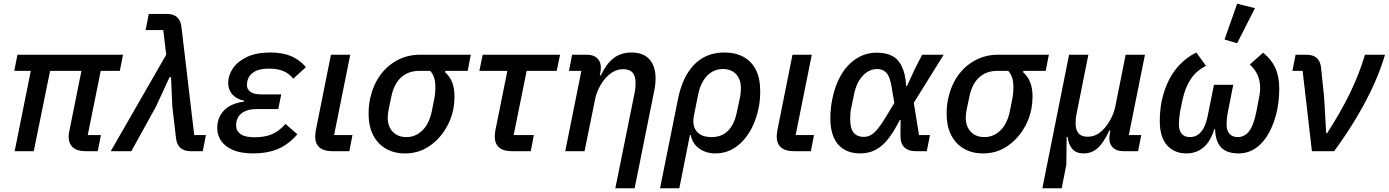

<svg xmlns="http://www.w3.org/2000/svg" viewBox="-20 -815 7486 1035"><path d="M507 0H441Q396 0 373 -20.5Q350 -41 350 -78Q350 -85 351 -93.5Q352 -102 354 -110L419 -433H250L162 0H59L146 -433H57L74 -520H643L626 -433H523L453 -87H524Z M876 -520 860 -653H765L782 -740H878Q916 -740 935 -722Q954 -704 958 -671L1027 -87H1090L1073 0H1009Q972 0 952.5 -18Q933 -36 929 -69L909 -241L902 -399H894L821 -241L688 0H577Z M1519 -147 1583 -91Q1534 -35 1477 -11.5Q1420 12 1344 12Q1280 12 1237 -6Q1194 -24 1172.5 -55Q1151 -86 1151 -125Q1151 -181 1187.5 -219.5Q1224 -258 1295 -267L1296 -272Q1254 -281 1232 -306.5Q1210 -332 1210 -367Q1210 -409 1235.5 -446.5Q1261 -484 1311.5 -508Q1362 -532 1437 -532Q1503 -532 1549 -512.5Q1595 -493 1629 -453L1561 -391Q1538 -419 1507 -432Q1476 -445 1431 -445Q1376 -445 1348 -426.5Q1320 -408 1314 -380Q1313 -374 1312 -368.5Q1311 -363 1311 -356Q1311 -334 1330 -320Q1349 -306 1389 -306H1496L1480 -227H1362Q1317 -227 1289.5 -209.5Q1262 -192 1255 -161Q1254 -156 1253.5 -150.5Q1253 -145 1253 -136Q1253 -109 1277 -92Q1301 -75 1353 -75Q1405 -75 1444 -90.5Q1483 -106 1519 -147Z M1880 -87 1863 0H1772Q1725 0 1702 -20.5Q1679 -41 1679 -78Q1679 -85 1680 -93.5Q1681 -102 1682 -110L1764 -520H1868L1781 -87Z M2501 -433H2381L2379 -426Q2405 -403 2417.5 -371Q2430 -339 2430 -295Q2430 -278 2428.5 -261.5Q2427 -245 2424 -228Q2411 -163 2374.5 -108.5Q2338 -54 2284.5 -21Q2231 12 2163 12Q2105 12 2061 -13Q2017 -38 1992 -85.5Q1967 -133 1967 -203Q1967 -224 1969 -244Q1971 -264 1975 -283Q1990 -353 2027 -406Q2064 -459 2120 -489.5Q2176 -520 2245 -520H2518ZM2299 -433H2240Q2181 -433 2142.5 -398Q2104 -363 2090 -296L2074 -220Q2073 -212 2071.5 -201.5Q2070 -191 2070 -181Q2070 -149 2082 -126Q2094 -103 2116 -89.5Q2138 -76 2171 -76Q2220 -76 2257 -112Q2294 -148 2308 -217L2322 -287Q2324 -301 2325.5 -313.5Q2327 -326 2327 -339Q2327 -372 2321 -393.5Q2315 -415 2299 -433Z M2841 0H2739Q2693 0 2670 -20.5Q2647 -41 2647 -78Q2647 -85 2648 -93.5Q2649 -102 2650 -110L2715 -433H2564L2582 -520H2999L2981 -433H2819L2749 -87H2858Z M3131 0H3027L3114 -433H3047L3064 -520H3144Q3179 -520 3199 -501.5Q3219 -483 3219 -451Q3219 -445 3218 -437Q3217 -429 3216 -421L3213 -409H3219Q3247 -469 3286.5 -500.5Q3326 -532 3384 -532Q3448 -532 3481 -495Q3514 -458 3514 -392Q3514 -376 3512 -358.5Q3510 -341 3506 -322L3401 200H3297L3401 -315Q3404 -330 3405 -344Q3406 -358 3406 -370Q3406 -405 3390 -423.5Q3374 -442 3339 -442Q3312 -442 3289.5 -430Q3267 -418 3248 -398Q3226 -374 3210 -342.5Q3194 -311 3188 -280Z M3538 200 3635 -282Q3659 -402 3722.5 -467Q3786 -532 3884 -532Q3945 -532 3988.5 -508Q4032 -484 4055 -438Q4078 -392 4078 -323Q4078 -300 4076 -276.5Q4074 -253 4069 -231Q4059 -182 4039 -138.5Q4019 -95 3989.5 -61Q3960 -27 3921.5 -7.5Q3883 12 3836 12Q3786 12 3749 -14.5Q3712 -41 3704 -87H3699L3642 200ZM3816 -76Q3872 -76 3906 -111.5Q3940 -147 3953 -215L3970 -295Q3971 -304 3972.5 -315Q3974 -326 3974 -341Q3974 -371 3962.5 -394Q3951 -417 3929.5 -430Q3908 -443 3876 -443Q3845 -443 3818 -427.5Q3791 -412 3771.5 -380.5Q3752 -349 3743 -303L3720 -189Q3714 -159 3721.5 -133Q3729 -107 3752.5 -91.5Q3776 -76 3816 -76Z M4368 -87 4351 0H4260Q4213 0 4190 -20.5Q4167 -41 4167 -78Q4167 -85 4168 -93.5Q4169 -102 4170 -110L4252 -520H4356L4269 -87Z M4993 -87 4976 0H4915Q4876 0 4854.5 -21.5Q4833 -43 4834 -85L4835 -169H4831Q4804 -116 4778.5 -80.5Q4753 -45 4727 -25Q4701 -5 4674 3.5Q4647 12 4616 12Q4566 12 4530 -9.5Q4494 -31 4475 -73Q4456 -115 4456 -178Q4456 -206 4459 -232.5Q4462 -259 4467 -283Q4481 -354 4513.5 -410Q4546 -466 4595.5 -498.5Q4645 -531 4706 -531Q4757 -531 4790.5 -513Q4824 -495 4842.5 -455Q4861 -415 4865 -351H4869L4913 -446L4951 -520H5067L4906 -261L4934 -87ZM4636 -77Q4654 -77 4671.5 -85.5Q4689 -94 4709 -117.5Q4729 -141 4755 -184L4801 -260L4788 -336Q4779 -399 4759.5 -421Q4740 -443 4709 -443Q4666 -443 4631.5 -407.5Q4597 -372 4583 -303L4568 -230Q4565 -214 4564 -200.5Q4563 -187 4563 -173Q4563 -121 4582.5 -99Q4602 -77 4636 -77Z M5617 -433H5497L5495 -426Q5521 -403 5533.5 -371Q5546 -339 5546 -295Q5546 -278 5544.5 -261.5Q5543 -245 5540 -228Q5527 -163 5490.5 -108.5Q5454 -54 5400.5 -21Q5347 12 5279 12Q5221 12 5177 -13Q5133 -38 5108 -85.5Q5083 -133 5083 -203Q5083 -224 5085 -244Q5087 -264 5091 -283Q5106 -353 5143 -406Q5180 -459 5236 -489.5Q5292 -520 5361 -520H5634ZM5415 -433H5356Q5297 -433 5258.5 -398Q5220 -363 5206 -296L5190 -220Q5189 -212 5187.5 -201.5Q5186 -191 5186 -181Q5186 -149 5198 -126Q5210 -103 5232 -89.5Q5254 -76 5287 -76Q5336 -76 5373 -112Q5410 -148 5424 -217L5438 -287Q5440 -301 5441.5 -313.5Q5443 -326 5443 -339Q5443 -372 5437 -393.5Q5431 -415 5415 -433Z M5703 200H5599L5743 -520H5847L5784 -205Q5781 -191 5779.5 -176Q5778 -161 5778 -151Q5778 -116 5793.5 -97Q5809 -78 5843 -78Q5870 -78 5891.5 -89.5Q5913 -101 5932 -122Q5955 -148 5970.5 -179Q5986 -210 5992 -240L6048 -520H6152L6065 -87H6132L6115 0H6036Q6000 0 5980 -18.5Q5960 -37 5960 -69Q5960 -75 5961 -83Q5962 -91 5963 -98L5966 -111H5960Q5929 -45 5897 -16.5Q5865 12 5821 12Q5781 12 5760.5 -12Q5740 -36 5735 -77H5730L5728 74Z M6628 -358 6599 -211Q6595 -192 6593.5 -174Q6592 -156 6592 -145Q6592 -111 6608 -93.5Q6624 -76 6653 -76Q6674 -76 6693 -88Q6712 -100 6726.5 -129Q6741 -158 6752 -210L6766 -283Q6769 -297 6771 -311.5Q6773 -326 6773 -338Q6773 -379 6759.5 -410Q6746 -441 6717 -467L6789 -531Q6834 -495 6855 -448.5Q6876 -402 6876 -337Q6876 -307 6873 -278.5Q6870 -250 6865 -223Q6851 -156 6822.5 -102.5Q6794 -49 6752 -18.5Q6710 12 6656 12Q6594 12 6563 -20Q6532 -52 6530 -119H6526Q6505 -51 6466.5 -19.5Q6428 12 6376 12Q6310 12 6271 -32Q6232 -76 6232 -161Q6232 -190 6234.5 -217Q6237 -244 6242 -270Q6255 -330 6279.5 -380Q6304 -430 6342 -469Q6380 -508 6429 -532L6481 -460Q6429 -434 6399 -389Q6369 -344 6354 -275L6341 -211Q6338 -193 6336.5 -174.5Q6335 -156 6335 -145Q6335 -111 6350.5 -93.5Q6366 -76 6394 -76Q6418 -76 6437 -88.5Q6456 -101 6469.5 -127Q6483 -153 6491 -194L6524 -358ZM6745 -771 6649 -582 6581 -602 6649 -795Z M7172 0H7052L7002 -433H6947L6964 -520H7022Q7058 -520 7077.5 -503Q7097 -486 7101 -453L7118 -289L7129 -97H7134Q7206 -208 7256.5 -311.5Q7307 -415 7338 -520H7446Q7424 -444 7387 -361.5Q7350 -279 7297 -189Q7244 -99 7172 0Z"/></svg>

Font: IBM Plex Sans Medium
Style: Italic
Weight: 500
Italic angle: -11.31°
Designer: Mike Abbink, Paul van der Laan, Pieter van Rosmalen
Foundry: Bold Monday
Version: Version 3.201